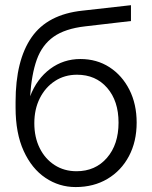

<svg xmlns="http://www.w3.org/2000/svg" viewBox="-20 -730 600 758"><path d="M41.5 -328Q41.5 -491.5 104.5 -582.5Q167.5 -673.5 306 -688L497 -709.5V-647L316.5 -626Q237 -617 191.5 -584.8Q146 -552.5 125.2 -494.5Q104.5 -436.5 99 -350Q125.5 -419 178 -458Q230.5 -497 297.5 -497Q362 -497 412 -464.8Q462 -432.5 490.8 -375.8Q519.5 -319 519.5 -246Q519.5 -171 489 -113.5Q458.5 -56 404.2 -23.8Q350 8.5 278.5 8.5Q213.5 8.5 159.5 -27.8Q105.5 -64 73.5 -134Q41.5 -204 41.5 -305ZM115.5 -243.5Q115.5 -188 136.8 -145.2Q158 -102.5 195.8 -78.2Q233.5 -54 282 -54Q356.5 -54 402.2 -106.8Q448 -159.5 448 -246Q448 -331.5 403 -383.2Q358 -435 284 -435Q235 -435 197 -410.2Q159 -385.5 137.2 -342.2Q115.5 -299 115.5 -243.5Z"/></svg>

Font: Overused Grotesk Book
Style: Regular
Weight: 375
Version: Version 0.004